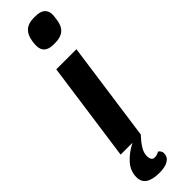

<svg xmlns="http://www.w3.org/2000/svg" viewBox="-361 -805 998 998"><g transform="rotate(-45 138.0 -306.0)"><path d="M90 -550H238L161 0H13ZM103 -711Q103 -723 104 -729L106 -744Q118 -822 195 -822H209Q278 -822 278 -763Q278 -758 276 -744L274 -729Q264 -651 185 -651H171Q103 -651 103 -711ZM-12 142Q-12 96 19.5 60.5Q51 25 100 0H161Q134 29 119 53.5Q104 78 104 101Q104 136 128 136Q146 136 162 126Q178 138 178 154Q178 181 155 195.5Q132 210 90 210Q-12 210 -12 142Z"/></g></svg>

Font: Krub
Style: Bold Italic
Weight: 700
Italic angle: -8°
Designer: Ekaluck Peanpanawate
Foundry: Cadson Demak Co.,Ltd.
Version: Version 1.000; ttfautohint (v1.6)